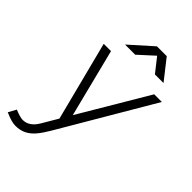

<svg xmlns="http://www.w3.org/2000/svg" viewBox="-330 -817 1135 1135"><g transform="rotate(45 237.5 -250.0)"><path d="M-63 187 -36 138Q-12 148 5 152.5Q22 157 31 157Q86 157 122 95L201 -39L474 -500H538L196 82Q169 128 145.5 155.5Q122 183 93 197.5Q64 212 25 212Q8 212 -13 206Q-34 200 -63 187ZM52 -500H113L229 -40L240 0H180ZM285 -712H366V-711L229 -586H144ZM295 -712H297H367L466 -586H394Z"/></g></svg>

Font: Oak Sans Light Italic
Style: Regular
Weight: 400
Italic angle: -9.5°
Foundry: Erik Kennedy, Walven
Version: Version 1.000;Glyphs 3.1.2 (3151)